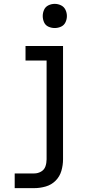

<svg xmlns="http://www.w3.org/2000/svg" viewBox="-20 -768 472 993"><path d="M56 205H157Q187 205 216.5 196.5Q246 188 267.5 166.5Q289 145 297.5 115.5Q306 86 306 56V-530H112V-455H221V56Q221 75 215 92.5Q209 110 192.5 119.5Q176 129 157 129H56ZM263 -623Q280 -623 295.5 -630Q311 -637 318.5 -652.5Q326 -668 326 -685Q326 -702 318.5 -717.5Q311 -733 295.5 -740.5Q280 -748 263 -748Q246 -748 230.5 -740.5Q215 -733 208 -717.5Q201 -702 201 -685Q201 -668 208 -652.5Q215 -637 230.5 -630Q246 -623 263 -623Z"/></svg>

Font: Iosevka Sparkle
Style: Regular
Weight: 400
Designer: Belleve Invis
Foundry: Belleve Invis
Version: Version 4.5.0; ttfautohint (v1.8.3)